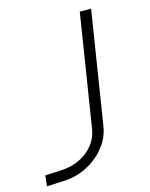

<svg xmlns="http://www.w3.org/2000/svg" viewBox="-142 -775 666 852"><g transform="rotate(-15 191.0 -349.5)"><path d="M-33 6 -28 -43 55 -47Q97 -50 133.5 -68Q170 -86 195 -117Q220 -148 226 -188L308 -705H360L278 -188Q270 -136 236.5 -94Q203 -52 154 -26.5Q105 -1 49 2Z"/></g></svg>

Font: Nunito Sans 7pt SemiExpanded ExtraLight
Style: Italic
Weight: 250
Width: 6
Italic angle: -9°
Designer: Vernon Adams
Foundry: Vernon Adams
Version: Version 3.101;gftools[0.9.27]